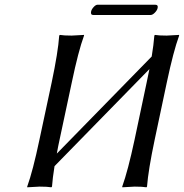

<svg xmlns="http://www.w3.org/2000/svg" viewBox="-20 -797 785 820"><path d="M200.7 -444.8Q228 -574.2 232.9 -645L235.8 -647.9Q252.4 -645 286.1 -645Q286.1 -645 338.9 -647.9V-645Q314.5 -578.6 286.6 -444.8L234.4 -200.2Q228 -171.4 222.7 -141.1L627.9 -555.7Q636.2 -606.4 639.2 -645L641.6 -647.9Q658.2 -645 691.9 -645Q691.9 -645 744.6 -647.9L745.1 -645Q720.7 -578.6 692.4 -444.8L640.6 -200.2Q613.3 -70.8 607.9 0L605.5 2.9Q588.9 0 555.2 0Q555.2 0 502.4 2.9L502 0Q526.4 -67.9 554.7 -200.2L606.4 -444.8Q612.8 -476.1 618.2 -502L212.9 -87.4Q204.6 -36.1 202.1 0L199.2 2.9Q182.6 0 148.9 0Q148.9 0 96.2 2.9V0Q120.6 -67.9 148.4 -200.2ZM622.6 -732.9H378.9Q365.7 -732.9 369.1 -748Q371.1 -757.3 380.1 -767.1Q389.2 -776.9 397 -776.9H642.1Q656.2 -776.9 653.3 -763.2Q651.4 -753.4 641.6 -743.2Q631.8 -732.9 622.6 -732.9Z"/></svg>

Font: Linux Biolinum O
Style: Italic
Weight: 400
Italic angle: -12°
Designer: Philipp H. Poll
Foundry: Philipp H. Poll
Version: Version 1.1.3